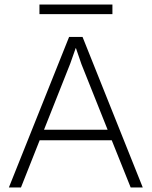

<svg xmlns="http://www.w3.org/2000/svg" viewBox="-20 -822 665 842"><path d="M470 -207H154L72 0H19L283 -660H342L606 0H553ZM452 -253 337 -541 313 -611H312L288 -543L173 -253ZM473 -760H153V-802H473Z"/></svg>

Font: Work Sans Light
Style: Regular
Weight: 300
Designer: Wei Huang
Foundry: Wei Huang
Version: Version 1.500